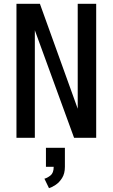

<svg xmlns="http://www.w3.org/2000/svg" viewBox="-20 -720 590 1003"><path d="M66 0V-700H188.5L386 -152V-700H482.5V0H367L162 -562V0ZM220 151.5V52H319V151.5Q319 187 304.2 210.2Q289.5 233.5 269.8 246.2Q250 259 236 263L212 213.5Q226.5 210 243.5 196.8Q260.5 183.5 260.5 151.5Z"/></svg>

Font: Trispace SemiCondensed
Style: Regular
Weight: 400
Width: 4
Designer: Tyler Finck
Foundry: Etcetera Type Company
Version: Version 1.210; ttfautohint (v1.8.3)